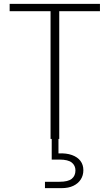

<svg xmlns="http://www.w3.org/2000/svg" viewBox="-20 -720 569 995"><path d="M242 0V-662H30V-700H498V-662H287V0ZM213 255V222H288Q333 222 352 206.5Q371 191 371 163Q371 138 352 122.5Q333 107 288 107H248V-7H283V75Q324 73 353 83.5Q382 94 397 114Q412 134 412 162Q412 189 398.5 210Q385 231 360 243Q335 255 299 255Z"/></svg>

Font: DM Sans 11pt ExtraLight
Style: Regular
Weight: 250
Version: Version 4.004;gftools[0.9.30]